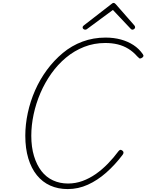

<svg xmlns="http://www.w3.org/2000/svg" viewBox="-20 -1272 1001 1313"><path d="M443 21Q377 21 323.5 -3Q270 -27 232 -74Q194 -121 173.5 -189Q153 -257 153 -344Q153 -420 170 -499.5Q187 -579 220 -654Q253 -729 301 -794Q349 -859 409.5 -909.5Q470 -960 544 -987.5Q618 -1015 702 -1015Q758 -1015 806 -1002Q854 -989 892.5 -964Q931 -939 957 -901Q963 -893 960 -886Q957 -879 946 -874Q937 -870 932.5 -873.5Q928 -877 918 -887Q891 -918 857.5 -938.5Q824 -959 785 -968.5Q746 -978 700 -978Q623 -978 555.5 -951.5Q488 -925 431.5 -878Q375 -831 331 -769Q287 -707 256.5 -636Q226 -565 210 -490Q194 -415 194 -344Q194 -266 212.5 -205Q231 -144 263.5 -102Q296 -60 342.5 -38.5Q389 -17 445 -17Q497 -17 544.5 -34.5Q592 -52 635 -82Q678 -112 717.5 -152.5Q757 -193 791 -239Q798 -247 803.5 -247.5Q809 -248 817 -242Q824 -237 824.5 -229.5Q825 -222 819 -214Q767 -145 707 -92Q647 -39 581 -9Q515 21 443 21ZM563 -1069Q556 -1069 550.5 -1073.5Q545 -1078 545 -1084Q545 -1088 546.5 -1091Q548 -1094 553 -1098L740 -1243Q746 -1248 749.5 -1250Q753 -1252 757 -1252Q761 -1252 764.5 -1249.5Q768 -1247 772 -1243L899 -1098Q901 -1095 902.5 -1092Q904 -1089 904 -1086Q904 -1079 898 -1074Q892 -1069 885 -1069Q882 -1069 878.5 -1071Q875 -1073 872 -1077L752 -1204L580 -1077Q574 -1072 570.5 -1070.5Q567 -1069 563 -1069Z"/></svg>

Font: Playwrite AU QLD Thin
Style: Regular
Weight: 250
Designer: Veronika Burian, José Scaglione
Foundry: TypeTogether
Version: Version 1.002